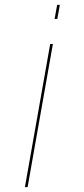

<svg xmlns="http://www.w3.org/2000/svg" viewBox="-20 -766 343 786"><path d="M82 0 185.5 -586H196.5L93 0ZM214 -746H225L214.5 -688.5H203.5Z"/></svg>

Font: Anybody UltraExpanded Thin
Style: Italic
Weight: 100
Width: 9
Italic angle: -10°
Designer: Tyler Finck
Foundry: Etcetera Type Company
Version: Version 1.010; ttfautohint (v1.8.3) -l 8 -r 50 -G 200 -x 14 